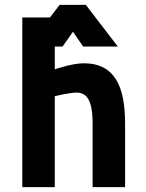

<svg xmlns="http://www.w3.org/2000/svg" viewBox="-20 -772 601 792"><path d="M206 0V-375C206 -375 264 -390 297 -390C352 -390 362 -328 362 -263V0H496V-262C496 -413 455 -511 325 -511C278 -511 206 -486 206 -486V-580H238L281 -641L323 -580H466L334 -752H226L186 -700H72V0Z"/></svg>

Font: TitilliumMaps29L
Style: 999 wt
Weight: 900
Designer: Campivisivi
Foundry: Accademia di Belle Arti di Urbino and students of MA course of Visual design